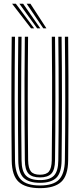

<svg xmlns="http://www.w3.org/2000/svg" viewBox="-20 -996 426 1024"><path d="M193.2 7.5Q116.2 7.5 79.9 -25.8Q43.5 -59 42.5 -139.8Q41.8 -211.2 41.2 -292.1Q40.8 -373 40.8 -458.8Q40.8 -544.5 41.1 -631Q41.5 -717.5 42.5 -800H60Q59.2 -723.2 58.6 -638.1Q58 -553 58 -466Q58 -379 58.6 -296Q59.2 -213 60 -140.8Q61 -69.8 91.5 -38.2Q122 -6.8 193.2 -6.8Q264.5 -6.8 294.8 -38.2Q325 -69.8 326 -140.8Q327 -212 327.5 -292.8Q328 -373.5 328 -459.2Q328 -545 327.5 -631.4Q327 -717.8 326 -800H343.5Q344.5 -698 345 -585.5Q345.5 -473 345.1 -359.4Q344.8 -245.8 343.5 -139.8Q342.5 -58.5 306 -25.5Q269.5 7.5 193.2 7.5ZM193.2 -21Q133.5 -21 105.9 -47.6Q78.2 -74.2 77.5 -140Q76.8 -218.8 76.1 -299.5Q75.5 -380.2 75.5 -462.9Q75.5 -545.5 76 -629.9Q76.5 -714.2 77.5 -800H95Q94 -718.5 93.5 -634Q93 -549.5 93 -464.9Q93 -380.2 93.5 -298.4Q94 -216.5 95 -140.5Q95.5 -82.8 118.6 -59.1Q141.8 -35.5 193.2 -35.5Q244.5 -35.5 267.5 -59.1Q290.5 -82.8 291 -140.5Q292 -216 292.5 -297.5Q293 -379 293 -463.5Q293 -548 292.5 -632.9Q292 -717.8 291 -800H308.5Q309.5 -717.5 310 -632.9Q310.5 -548.2 310.5 -464Q310.5 -379.8 309.9 -298.1Q309.2 -216.5 308.5 -140Q307.8 -74.8 280.5 -47.9Q253.2 -21 193.2 -21ZM193.2 -49.8Q151 -49.8 132 -70.1Q113 -90.5 112.5 -141Q111.2 -235.8 110.9 -346.6Q110.5 -457.5 110.8 -573.6Q111 -689.8 112.5 -800H129.8Q129 -721 128.5 -641.5Q128 -562 128 -480.5Q128 -399 128.5 -314.5Q129 -230 130 -141Q130.8 -98.5 145 -81.4Q159.2 -64.2 193.2 -64.2Q227 -64.2 241.1 -81.4Q255.2 -98.5 256 -141Q257.5 -263 257.9 -372.2Q258.2 -481.5 257.8 -586.5Q257.2 -691.5 256.2 -800H273.5Q274.5 -723.8 275 -638.9Q275.5 -554 275.5 -467.2Q275.5 -380.5 275 -297.2Q274.5 -214 273.5 -141Q273 -90 253.9 -69.9Q234.8 -49.8 193.2 -49.8ZM145.5 -845 44.5 -976H64.5L162.2 -845ZM178 -845 83.5 -976H103.5L194.8 -845ZM210.8 -845 122.2 -976H142.2L227.5 -845Z"/></svg>

Font: Big Shoulders Inline Display Thin SemiBold
Style: Regular
Weight: 600
Version: Version 2.002